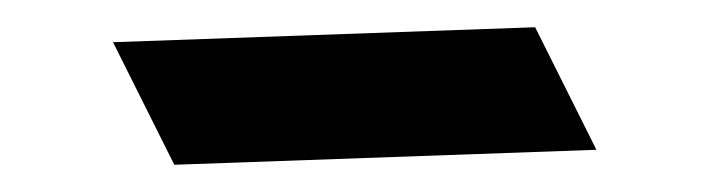

<svg xmlns="http://www.w3.org/2000/svg" viewBox="-20 -747 521 141"><path d="M63 -716 108 -626 418 -637 373 -727Z"/></svg>

Font: Drag You Down
Style: Regular
Weight: 400
Designer: Robert Jablonski
Foundry: Cannot Into Space Fonts
Version: Version 0.97